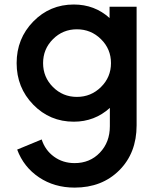

<svg xmlns="http://www.w3.org/2000/svg" viewBox="-20 -530 710 852"><path d="M466.2 -500H586.2V26.2Q586.2 148.8 509.4 225.6Q432.5 302.5 311.2 302.5Q221.2 302.5 153.1 256.9Q85 211.2 56.2 133.8L165 88.8Q180 136.2 219.4 165Q258.8 193.8 311.2 193.8Q378.8 193.8 423.1 147.5Q467.5 101.2 467.5 30V-51.2Q400 10 307.5 10Q201.2 10 127.5 -65.6Q53.8 -141.2 53.8 -250Q53.8 -358.8 127.5 -434.4Q201.2 -510 307.5 -510Q400 -510 466.2 -450ZM215 -143.8Q258.8 -100 321.2 -100Q383.8 -100 428.1 -143.8Q472.5 -187.5 472.5 -250Q472.5 -312.5 428.1 -356.2Q383.8 -400 321.2 -400Q258.8 -400 215 -356.2Q171.2 -312.5 171.2 -250Q171.2 -187.5 215 -143.8Z"/></svg>

Font: Now Alt Medium
Style: Regular
Weight: 500
Designer: Alfredo Marco Pradil
Foundry: Alfredo Marco Pradil
Version: Version 1.002;PS 001.002;hotconv 1.0.88;makeotf.lib2.5.64775